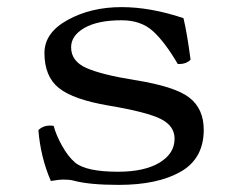

<svg xmlns="http://www.w3.org/2000/svg" viewBox="-20 -510 680 540"><path d="M88 -144Q104 -160 131 -156Q137 -132 154 -101Q171 -70 191 -53Q222 -27 312 -27Q386 -27 428.5 -52.5Q471 -78 471 -120Q471 -156 432 -175.5Q393 -195 286 -213Q186 -230 145.5 -262.5Q105 -295 105 -361Q105 -418 170.5 -454Q236 -490 322 -490Q403 -490 496 -459Q506 -418 516 -342Q503 -329 480 -330Q443 -393 409.5 -423Q376 -453 322 -453Q255 -453 217.5 -431.5Q180 -410 180 -377Q180 -338 222.5 -319Q265 -300 358 -285Q472 -267 512.5 -235.5Q553 -204 553 -145Q553 -64 488 -27Q423 10 314 10Q231 10 187 -2Q176 -5 157 -5Q147 -5 123 -1Q94 -68 88 -144Z"/></svg>

Font: Linux Libertine Mono O
Style: Mono
Weight: 400
Designer: Philipp H. Poll
Foundry: Philipp H. Poll
Version: Version 5.1.7